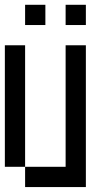

<svg xmlns="http://www.w3.org/2000/svg" viewBox="-20 -853 457 790"><path d="M0 -166.7V-666.7H83.3V-166.7ZM83.3 -166.7H250V-666.7H333.3V-83.3H83.3ZM83.3 -750V-833.3H166.7V-750ZM250 -750V-833.3H333.3V-750Z"/></svg>

Font: Galmuri11 Condensed
Style: Regular
Weight: 400
Width: 3
Designer: Lee Minseo (quiple)
Version: Version 2.399;hotconv 1.1.1;makeotfexe 2.6.0 DEVELOPMENT